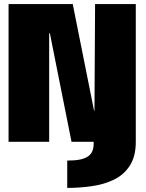

<svg xmlns="http://www.w3.org/2000/svg" viewBox="-20 -695 715 941"><path d="M309.5 226Q371 226 431.2 217.2Q491.5 208.5 539.8 184.8Q588 161 616.8 116Q645.5 71 645.5 0H439Q440 25 433.8 42.5Q427.5 60 412 71Q396.5 82 371.5 87Q346.5 92 309.5 92ZM22 0H221V-531.5H224.5L330.5 0H645.5V-675H446L443 -152.5H441L336.5 -675H22Z"/></svg>

Font: Anybody Condensed Black
Style: Regular
Weight: 900
Width: 3
Designer: Tyler Finck
Foundry: Etcetera Type Company
Version: Version 1.113;gftools[0.9.25]